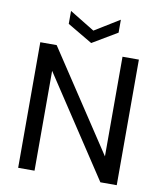

<svg xmlns="http://www.w3.org/2000/svg" viewBox="-96 -973 894 1051"><g transform="rotate(10 351.5 -448.0)"><path d="M625 -698V0H534L168 -555V0H77V-698H168L534 -144V-698ZM490 -896V-824L352 -742L213 -824V-896L352 -811Z"/></g></svg>

Font: Poppins
Style: Regular
Weight: 400
Designer: Ninad Kale (Devanagari), Jonny Pinhorn (Latin)
Foundry: Indian Type Foundry
Version: Version 3.002 2017